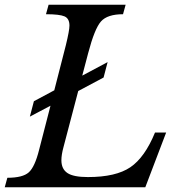

<svg xmlns="http://www.w3.org/2000/svg" viewBox="-43 -790 767 810"><path d="M394 -463 287 -406 225 -170Q216 -137 216 -114Q216 -77 241.5 -60Q267 -43 328 -43Q446 -43 507 -84.5Q568 -126 611 -231H658L570 0H-23L-12 -40Q53 -40 78.5 -63Q104 -86 122 -158L170 -344L83 -298L100 -363L186 -409L235 -600Q250 -662 250 -682Q250 -712 229 -721Q208 -730 151 -730L162 -770H487L476 -730Q410 -730 383 -699.5Q356 -669 329 -566L304 -471L411 -528Z"/></svg>

Font: Libre Baskerville
Style: Italic
Weight: 400
Italic angle: -15°
Designer: Pablo Impallari, Rodrigo Fuenzalida
Foundry: Pablo Impallari, Rodrigo Fuenzalida
Version: Version 1.051;Glyphs 3.2.3 (3260)